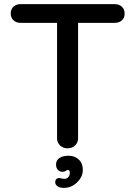

<svg xmlns="http://www.w3.org/2000/svg" viewBox="-20 -720 657 932"><path d="M585 -654Q585 -633 571.5 -621Q558 -609 537 -609H359V-48Q359 -28 344.5 -14Q330 0 308 0Q286 0 271.5 -14Q257 -28 257 -48V-609H80Q59 -609 45.5 -621.5Q32 -634 32 -655Q32 -675 45.5 -687.5Q59 -700 80 -700H537Q558 -700 571.5 -687.5Q585 -675 585 -654ZM290 192Q270 192 259 184Q248 176 248 165Q248 155 253.5 149.5Q259 144 267 144Q271 144 278.5 146Q286 148 293 148Q304 148 311.5 140Q319 132 319 118Q319 105 309 105Q305 105 299 109.5Q293 114 284 114Q269 114 260.5 104Q252 94 252 79Q252 58 268.5 47Q285 36 313 36Q343 36 362.5 54.5Q382 73 382 105Q382 138 354.5 165Q327 192 290 192Z"/></svg>

Font: Quicksand Medium
Style: Regular
Weight: 500
Designer: Andrew Paglinawan
Foundry: Andrew Paglinawan
Version: Version 3.000